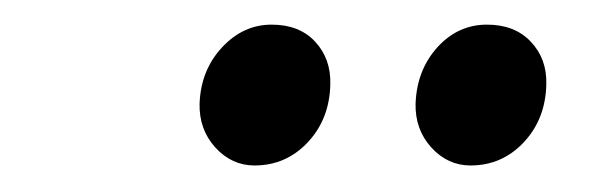

<svg xmlns="http://www.w3.org/2000/svg" viewBox="-20 -752 481 152"><path d="M181.5 -621Q163.5 -621 150.5 -635.2Q137.5 -649.5 138 -670Q139 -696.5 155.8 -714.5Q172.5 -732.5 195 -732.5Q217 -732.5 229.5 -719Q242 -705.5 241.5 -685.5Q241 -658 223.8 -639.5Q206.5 -621 181.5 -621ZM352.5 -621Q334.5 -621 321.5 -635.2Q308.5 -649.5 309 -670Q310 -696.5 326.2 -714.5Q342.5 -732.5 365.5 -732.5Q387.5 -732.5 400.2 -719Q413 -705.5 412.5 -685.5Q412 -658 394.8 -639.5Q377.5 -621 352.5 -621Z"/></svg>

Font: Merriweather Light 18pt Light
Style: Italic
Weight: 300
Italic angle: -7.8°
Version: Version 2.101